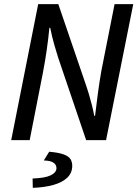

<svg xmlns="http://www.w3.org/2000/svg" viewBox="-20 -675 665 925"><path d="M34 0 164 -655H261L397 -257Q402 -243 409 -219Q416 -195 423 -167.5Q430 -140 434 -117H438Q444 -169 451.5 -224.5Q459 -280 468 -332L532 -655H622L491 0H395L260 -398Q253 -419 241.5 -459.5Q230 -500 222 -541H218Q213 -489 205 -433.5Q197 -378 187 -326L123 0ZM138 230 137 185Q197 183 224.5 169.5Q252 156 252 135Q252 119 238 109Q224 99 191 98L217 56Q263 60 287 69Q311 78 319.5 91.5Q328 105 328 124Q328 158 304 181Q280 204 237 216Q194 228 138 230Z"/></svg>

Font: Source Sans 3 ExtraLight Medium
Style: Italic
Weight: 500
Italic angle: -11°
Version: Version 3.052;hotconv 1.1.0;makeotfexe 2.6.0